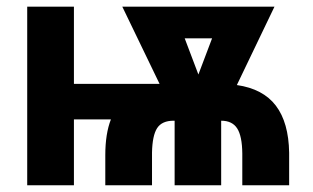

<svg xmlns="http://www.w3.org/2000/svg" viewBox="-20 -548 926 568"><path d="M566.9 -327.6 607.4 -434.6H526.4ZM291.5 0V-88.9Q291.5 -152.3 308.1 -194.8H198.7V0H60.5V-528.3H198.7V-299.8H452.1L341.8 -528.3H792L680.7 -296.4Q758.3 -285.2 796.1 -235.4Q834 -185.5 835.4 -96.2V0H696.8V-93.8Q696.3 -145.5 681.6 -168.2Q667 -190.9 634.3 -190.9V0H496.6V-190.9H493.7Q459 -190.9 444.8 -168.9Q430.7 -147 429.7 -96.7V0Z"/></svg>

Font: RobotoCondensed-Bold
Style: Bold
Weight: 700
Designer: Google
Version: Version 2.001240; 2014